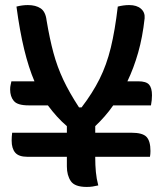

<svg xmlns="http://www.w3.org/2000/svg" viewBox="-20 -729 640 758"><path d="M25 -408H116Q93 -462 75.5 -534Q58 -606 45 -703Q68 -709 90 -709Q121 -709 140.5 -696Q160 -683 164 -648Q176 -576 191 -520.5Q206 -465 230 -414Q254 -363 292 -305H302Q345 -361 373 -417Q401 -473 417.5 -541Q434 -609 445 -703Q468 -709 490 -709Q520 -709 536.5 -694.5Q553 -680 551 -657Q543 -583 525.5 -521.5Q508 -460 483 -408H526Q557 -408 568.5 -395Q580 -382 580 -353Q580 -344 579 -333.5Q578 -323 576 -313H427Q411 -290 393 -269.5Q375 -249 356 -231V-205H499Q543 -205 558.5 -188.5Q574 -172 574 -133Q574 -127 573.5 -121Q573 -115 572 -110H356V-106Q356 -77 358.5 -50Q361 -23 368 3Q355 6 345 7.5Q335 9 322 9Q275 9 259.5 -14Q244 -37 244 -72V-110H88Q54 -110 40 -126.5Q26 -143 26 -174Q26 -182 26.5 -189Q27 -196 28 -205H244V-231Q223 -249 204.5 -269.5Q186 -290 169 -313H93Q49 -313 34.5 -330.5Q20 -348 20 -376Q20 -386 22 -394Q24 -402 25 -408Z"/></svg>

Font: Recursive Mn Csl St Med
Style: Regular
Weight: 500
Monospace: yes
Version: Version 1.079;hotconv 1.0.112;makeotfexe 2.5.65598; ttfautoh